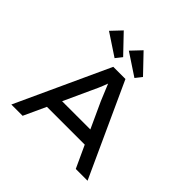

<svg xmlns="http://www.w3.org/2000/svg" viewBox="-226 -1148 1361 1361"><g transform="rotate(45 455.0 -467.5)"><path d="M595 -798 464 -935 392 -859 557 -750ZM396 -798 265 -935 193 -859 358 -750ZM186 0 263 -167H642L719 0H837L517 -700H395L73 0ZM398 -461C416 -498 436 -543 452 -587C453 -588 453 -589 453 -590C454 -589 454 -589 454 -588C472 -545 491 -497 505 -465L594 -271H311Z"/></g></svg>

Font: Lexend Peta
Style: Regular
Weight: 400
Designer: Bonnie Shaver-Troup, Thomas Jockin
Foundry: Lexend
Version: Version 1.007